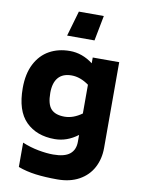

<svg xmlns="http://www.w3.org/2000/svg" viewBox="-113 -917 912 1243"><g transform="rotate(10 343.0 -296.0)"><path d="M30 0ZM616 -566V-2Q616 70 585.5 127.5Q555 185 495.5 218Q436 251 353 251Q272 251 210 243Q148 235 94 215V55Q147 77 201 87Q255 97 298 97Q373 97 407.5 69Q442 41 442 -12V-57Q371 -3 290 -3Q171 -3 100.5 -73.5Q30 -144 30 -293Q30 -387 63.5 -452Q97 -517 155.5 -549.5Q214 -582 290 -582Q371 -582 442 -528V-566ZM442 -198V-387Q385 -428 328 -428Q270 -428 240.5 -393.5Q211 -359 211 -293Q211 -218 239.5 -187.5Q268 -157 328 -157Q385 -157 442 -198ZM302 -843H466L434 -677H254Z"/></g></svg>

Font: Biryani Black
Style: Regular
Weight: 900
Designer: Dan Reynolds and Mathieu Reguer
Foundry: Dan Reynolds and Mathieu Reguer
Version: Version 1.004; ttfautohint (v1.1) -l 5 -r 5 -G 72 -x 0 -D la